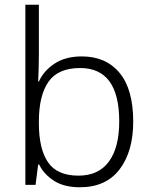

<svg xmlns="http://www.w3.org/2000/svg" viewBox="-20 -780 639 810"><path d="M144 -550Q144 -521 143 -488.5Q142 -456 141 -436H144Q164 -481 210 -511.5Q256 -542 325 -542Q427 -542 484.5 -472.5Q542 -403 542 -267Q542 -141 484.5 -65.5Q427 10 317 10Q250 10 207.5 -17.5Q165 -45 145 -86H141L130 0H87V-760H144ZM318 -493Q225 -493 184.5 -435Q144 -377 144 -267V-260Q144 -152 182.5 -95.5Q221 -39 311 -39Q396 -39 439.5 -98.5Q483 -158 483 -268Q483 -493 318 -493Z"/></svg>

Font: Noto Sans Light
Style: Regular
Weight: 300
Designer: Monotype Design Team
Foundry: Monotype Imaging Inc.
Version: Version 2.007